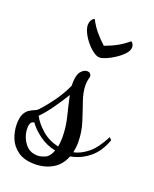

<svg xmlns="http://www.w3.org/2000/svg" viewBox="-147 -688 654 813"><g transform="rotate(20 179.5 -281.5)"><path d="M109 51Q61 51 32.5 30.5Q4 10 -8 -20.5Q-20 -51 -20 -82Q-20 -112 -12 -128Q-4 -144 7.5 -151.5Q19 -159 29.5 -163Q40 -167 45 -172Q73 -202 98.5 -237.5Q124 -273 143 -314V-325Q143 -363 156 -379Q169 -395 184 -395Q193 -395 197.5 -390.5Q202 -386 203 -380Q203 -374 200 -364Q197 -354 197 -338Q197 -306 210.5 -267.5Q224 -229 237.5 -186.5Q251 -144 251 -98Q251 -86 249.5 -74Q248 -62 246 -52Q279 -59 310 -84.5Q341 -110 369 -165L379 -155Q360 -100 322.5 -69.5Q285 -39 239 -31Q223 11 188 31Q153 51 109 51ZM108 13Q123 13 142 4.5Q161 -4 171 -33Q130 -41 97 -65.5Q64 -90 48 -114Q28 -113 28 -82Q28 -47 49 -17Q70 13 108 13ZM177 -53Q179 -62 180 -72.5Q181 -83 181 -95Q181 -141 169.5 -187Q158 -233 149 -275Q128 -240 103 -205Q78 -170 55 -147Q71 -117 102 -90Q133 -63 177 -53ZM213 -467Q200 -467 184 -478.5Q168 -490 153 -508Q138 -526 128.5 -545.5Q119 -565 119 -581Q119 -591 123.5 -600Q128 -609 138 -614Q153 -585 171 -563.5Q189 -542 213 -520Q244 -531 269 -545Q294 -559 316 -578Q323 -573 325.5 -567Q328 -561 328 -555Q328 -540 314.5 -525Q301 -510 281 -496.5Q261 -483 242 -475Q223 -467 213 -467Z"/></g></svg>

Font: Dancing Script Medium
Style: Regular
Weight: 500
Designer: Pablo Impallari
Foundry: Pablo Impallari
Version: Version 2.000